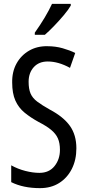

<svg xmlns="http://www.w3.org/2000/svg" viewBox="-20 -963 453 993"><path d="M375 -196Q375 -136 351.5 -89.5Q328 -43 286 -16.5Q244 10 187 10Q100 10 38 -21V-108Q72 -89 111 -79Q150 -69 184 -69Q234 -69 262 -104Q290 -139 290 -188Q290 -223 279.5 -247Q269 -271 245 -291Q221 -311 180 -332Q138 -355 107 -380.5Q76 -406 59.5 -443Q43 -480 43 -536Q42 -592 65.5 -634.5Q89 -677 130.5 -701Q172 -725 225 -724Q267 -724 304 -713.5Q341 -703 369 -689L342 -612Q282 -645 227 -645Q181 -645 154.5 -615.5Q128 -586 128 -540Q128 -503 138 -479.5Q148 -456 172.5 -437.5Q197 -419 238 -396Q308 -359 341.5 -312Q375 -265 375 -196ZM346 -934Q334 -913 310 -884.5Q286 -856 259.5 -828.5Q233 -801 212 -783H160V-794Q218 -876 249 -943H346Z"/></svg>

Font: Noto Sans Lao ExtraCondensed
Style: Regular
Weight: 400
Width: 2
Designer: Monotype Design Team
Foundry: Monotype Imaging Inc.
Version: Version 2.004; ttfautohint (v1.8.4.7-5d5b)